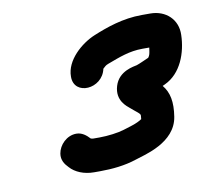

<svg xmlns="http://www.w3.org/2000/svg" viewBox="-53 -711 544 495"><g transform="rotate(-10 219.5 -464.0)"><path d="M299.2 -388.9C293.7 -385 284.1 -380.3 272.8 -376.7L250.2 -369.6C234.5 -364.6 207.3 -361 185.2 -361H169.2C166.8 -361 163.7 -361.7 162.3 -362.4C153.4 -372 142.6 -381 127.8 -381C102.5 -381 82 -359.6 78.5 -337.5C75.8 -320.8 84.2 -309 93.4 -299.7C106.9 -284.4 129.9 -275 155.6 -275H171.6C203.6 -275 237.4 -278.5 267 -288.4C292 -296.8 373.7 -313.7 384.2 -380C390.3 -418.4 385 -443.8 368.6 -463.6L375.1 -466.6C418.8 -486.9 437.4 -538.7 438.5 -584.9C440.1 -624.7 410.5 -653 369.4 -653H347.4C296.9 -653 253.2 -637.1 218.6 -622.9C182.9 -608.2 139.6 -570.9 139.9 -528.2C139.2 -477 215 -482.6 225.7 -533.8C230.9 -538.3 232.8 -541.3 240.2 -544C272.5 -556.1 299.6 -567 333.8 -567H351.7C351.6 -566.3 351.3 -563.9 351 -562C349.5 -552.2 348.9 -547 344.4 -541.5C334.5 -537.2 319.1 -530 312 -527.8C305.6 -525.9 264.2 -522 252.9 -483.9C241.8 -446.7 268.9 -428.1 275.5 -422.3C289.6 -409.7 300.9 -403.4 300 -398C299.5 -394.9 299.5 -391.6 299.2 -388.9Z"/></g></svg>

Font: CiSf OpenHand
Style: BlakObl
Weight: 400
Foundry: Cannot Into Space Fonts
Version: Version 0.7892